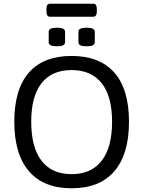

<svg xmlns="http://www.w3.org/2000/svg" viewBox="-20 -1007 771 1033"><path d="M57 -352Q57 -527 135.5 -616.5Q214 -706 365 -706Q516 -706 595 -616.5Q674 -527 674 -352Q674 -177 595 -85.5Q516 6 365 6Q215 6 136 -85.5Q57 -177 57 -352ZM583 -352Q583 -489 527 -559.5Q471 -630 365 -630Q259 -630 203.5 -559.5Q148 -489 148 -352Q148 -214 203.5 -142Q259 -70 365 -70Q471 -70 527 -142Q583 -214 583 -352ZM242 -780V-836Q242 -847 252.5 -852.5Q263 -858 286 -858Q309 -858 319.5 -852.5Q330 -847 330 -836V-780Q330 -769 319.5 -763.5Q309 -758 286 -758Q263 -758 252.5 -763.5Q242 -769 242 -780ZM402 -780V-836Q402 -847 412.5 -852.5Q423 -858 446 -858Q469 -858 479.5 -852.5Q490 -847 490 -836V-780Q490 -769 479.5 -763.5Q469 -758 446 -758Q423 -758 412.5 -763.5Q402 -769 402 -780ZM230 -947V-957Q230 -973 234.5 -980Q239 -987 250 -987H481Q491 -987 496 -980Q501 -973 501 -957V-947Q501 -931 496 -924Q491 -917 481 -917H250Q239 -917 234.5 -924Q230 -931 230 -947Z"/></svg>

Font: Asap-Regular
Style: Regular
Weight: 400
Designer: Pablo Cosgaya
Foundry: Omnibus-Type
Version: Version 2.000; ttfautohint (v1.8)